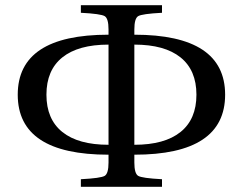

<svg xmlns="http://www.w3.org/2000/svg" viewBox="-20 -716 931 736"><path d="M396 -583V-603Q396 -645 381.5 -654Q367 -663 290 -667V-696H601V-667Q524 -663 509.5 -654Q495 -645 495 -603V-583Q843 -583 843 -353Q843 -123 495 -123V-93Q495 -51 509.5 -42Q524 -33 601 -29V0H290V-29Q367 -33 381.5 -42Q396 -51 396 -93V-123Q48 -123 48 -353Q48 -583 396 -583ZM396 -161V-545Q280 -545 219 -496Q158 -447 158 -353Q158 -259 219 -210Q280 -161 396 -161ZM495 -161Q611 -161 672 -210Q733 -259 733 -353Q733 -447 672 -496Q611 -545 495 -545Z"/></svg>

Font: Linguistics Pro
Style: Regular
Weight: 400
Designer: Stefan Peev, Context Ltd
Foundry: Stefan Peev, Context Ltd
Version: Version 001.000